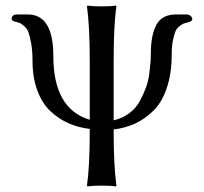

<svg xmlns="http://www.w3.org/2000/svg" viewBox="-20 -668 734 691"><path d="M303 -445Q303 -574 293 -645L295 -648Q313 -645 346 -645Q379 -645 397 -648L399 -645Q389 -579 389 -445V-235Q420 -242 444.5 -260Q469 -278 482.5 -303Q496 -328 505 -352Q514 -376 517.5 -404.5Q521 -433 522 -447.5Q523 -462 523 -477Q523 -542 543 -579Q563 -616 614 -616H650Q659 -616 665.5 -611Q672 -606 672 -599Q672 -592 658 -588Q646 -585 641.5 -583.5Q637 -582 626.5 -574Q616 -566 611.5 -555.5Q607 -545 602.5 -523.5Q598 -502 598 -473Q598 -404 580.5 -352Q563 -300 532 -269.5Q501 -239 465.5 -223Q430 -207 389 -202V-200Q389 -71 399 0L397 3Q379 0 346 0Q313 0 295 3L293 0Q303 -68 303 -200V-204Q262 -209 227.5 -224Q193 -239 162.5 -267Q132 -295 114.5 -342Q97 -389 97 -450Q97 -486 92 -513Q87 -540 82 -553Q77 -566 66 -575Q55 -584 50.5 -585.5Q46 -587 35 -590Q22 -593 22 -599Q22 -616 42 -616H80Q172 -616 172 -466Q172 -276 303 -237Z"/></svg>

Font: Libertinus Sans
Style: Regular
Weight: 400
Designer: Philipp H. Poll
Foundry: Khaled Hosny
Version: Version 6.1